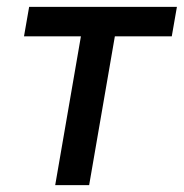

<svg xmlns="http://www.w3.org/2000/svg" viewBox="-20 -540 536 560"><path d="M50 -434H216L141 0H240L315 -434H481L496 -520H65Z"/></svg>

Font: Fixel Display Medium
Style: Italic
Weight: 500
Italic angle: -10°
Designer: AlfaBravo + MacPaw
Foundry: Kyrylo Tkachov, Marchela Mozhyna, Serhii Makarenko, Maria Weinstein, Zakhar Kryvoshyya
Version: Version 1.210;Glyphs 3.2 (3217)